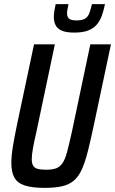

<svg xmlns="http://www.w3.org/2000/svg" viewBox="-20 -903 558 931"><path d="M196 8Q136 8 100.5 -3.5Q65 -15 50 -41.5Q35 -68 35 -112Q35 -147 42.5 -193Q50 -239 63 -301L145 -688H246L156 -261Q145 -214 139.5 -182.5Q134 -151 134 -131Q134 -111 141 -99.5Q148 -88 163 -84Q178 -80 204 -80Q234 -80 252.5 -87Q271 -94 283.5 -112.5Q296 -131 305.5 -167Q315 -203 328 -261L418 -688H518L436 -301Q420 -225 406.5 -171.5Q393 -118 377.5 -83Q362 -48 339 -28Q316 -8 281.5 0Q247 8 196 8ZM340 -745Q302 -745 280.5 -754Q259 -763 250 -780Q241 -797 241 -820Q241 -833 243.5 -849.5Q246 -866 250 -883H312Q310 -870 307.5 -859Q305 -848 305 -839Q305 -822 314.5 -813Q324 -804 350 -804Q379 -804 393 -813Q407 -822 413.5 -840Q420 -858 426 -883H489Q483 -853 474 -827.5Q465 -802 449 -783.5Q433 -765 407 -755Q381 -745 340 -745Z"/></svg>

Font: Saira Condensed Medium
Style: Italic
Weight: 500
Width: 3
Italic angle: -12°
Designer: Hector Gatti with collaboration of the Omnibus-Type team
Foundry: Omnibus-Type
Version: Version 1.101